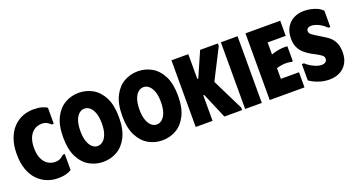

<svg xmlns="http://www.w3.org/2000/svg" viewBox="-47 -1297 3494 1894"><g transform="rotate(-20 1700.0 -350.0)"><path d="M17 -350Q17 -443 42 -511.5Q67 -580 109.5 -624Q152 -668 206 -689.5Q260 -711 318 -711Q374 -711 410.5 -700.5Q447 -690 463 -676V-509H442Q430 -522 407 -536Q384 -550 352 -550Q306 -550 271.5 -527Q237 -504 217.5 -459.5Q198 -415 198 -350Q198 -285 217.5 -240.5Q237 -196 271.5 -173Q306 -150 352 -150Q385 -150 407.5 -164Q430 -178 442 -191H463V-24Q447 -11 410.5 0Q374 11 318 11Q261 11 207 -10.5Q153 -32 110 -76Q67 -120 42 -188.5Q17 -257 17 -350Z M504 -350Q504 -477 545 -557Q586 -637 652.5 -674.5Q719 -712 797 -712Q875 -712 941.5 -674.5Q1008 -637 1049 -557Q1090 -477 1090 -350Q1090 -223 1049 -143Q1008 -63 941.5 -25.5Q875 12 797 12Q719 12 652.5 -25.5Q586 -63 545 -143Q504 -223 504 -350ZM685 -350Q685 -286 700 -242.5Q715 -199 740.5 -176.5Q766 -154 797 -154Q828 -154 854 -176.5Q880 -199 895 -242.5Q910 -286 910 -350Q910 -416 894.5 -459Q879 -502 853.5 -524Q828 -546 797 -546Q766 -546 740.5 -524Q715 -502 700 -458.5Q685 -415 685 -350Z M1124 -350Q1124 -477 1165 -557Q1206 -637 1272.5 -674.5Q1339 -712 1417 -712Q1495 -712 1561.5 -674.5Q1628 -637 1669 -557Q1710 -477 1710 -350Q1710 -223 1669 -143Q1628 -63 1561.5 -25.5Q1495 12 1417 12Q1339 12 1272.5 -25.5Q1206 -63 1165 -143Q1124 -223 1124 -350ZM1305 -350Q1305 -286 1320 -242.5Q1335 -199 1360.5 -176.5Q1386 -154 1417 -154Q1448 -154 1474 -176.5Q1500 -199 1515 -242.5Q1530 -286 1530 -350Q1530 -416 1514.5 -459Q1499 -502 1473.5 -524Q1448 -546 1417 -546Q1386 -546 1360.5 -524Q1335 -502 1320 -458.5Q1305 -415 1305 -350Z M1768 0V-700H1945V-440H1955L2069 -700H2255V-673L2093 -355L2255 -27V0H2069L1955 -268H1945V0Z M2287 -700H2462V0H2287Z M2910 -700V-541H2720V-415Q2749 -425 2778.5 -431.5Q2808 -438 2836.5 -440Q2865 -442 2890 -439V-284L2879 -278Q2860 -285 2834.5 -286.5Q2809 -288 2780 -284.5Q2751 -281 2720 -271V-159H2910V0H2545V-700Z M3383 -198Q3383 -131 3355.5 -84Q3328 -37 3280 -12.5Q3232 12 3171 12Q3123 12 3081 0.5Q3039 -11 3008.5 -27Q2978 -43 2964 -54V-225H2986Q3018 -195 3063.5 -172.5Q3109 -150 3146 -150Q3164 -150 3176.5 -155.5Q3189 -161 3196 -171Q3203 -181 3203 -193Q3203 -216 3187.5 -229.5Q3172 -243 3138 -262L3080 -293Q3049 -311 3018.5 -336.5Q2988 -362 2968.5 -401Q2949 -440 2949 -498Q2949 -567 2977.5 -614.5Q3006 -662 3053.5 -686.5Q3101 -711 3159 -711Q3200 -711 3236 -703Q3272 -695 3302 -680.5Q3332 -666 3353 -644V-473H3331Q3298 -508 3256 -528.5Q3214 -549 3178 -549Q3157 -549 3143 -539Q3129 -529 3129 -510Q3129 -488 3151.5 -471Q3174 -454 3214 -430L3276 -392Q3310 -372 3334 -345Q3358 -318 3370.5 -282Q3383 -246 3383 -198Z"/></g></svg>

Font: Phudu ExtraBold
Style: Regular
Weight: 800
Version: Version 1.005;gftools[0.9.23]